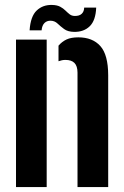

<svg xmlns="http://www.w3.org/2000/svg" viewBox="-20 -761 503 781"><path d="M45.1 0V-600H169.9V0ZM295.3 0V-465.6Q295.1 -492.5 282.9 -504.9Q270.7 -517.3 246.1 -517.3Q239 -517.3 232 -515.9Q225 -514.5 218 -511.9V-575.3Q232.2 -591.8 250.8 -600.5Q269.3 -609.1 298.6 -609.1Q356.4 -609.1 388.2 -573.6Q419.9 -538.1 420.1 -455.2V0ZM322.4 -730.2H371.3Q369.2 -677.8 345.1 -654.3Q321.1 -630.8 281.6 -631.3Q255.9 -631.7 240.9 -642.8Q225.9 -653.9 214.2 -665.1Q202.5 -676.2 186.9 -676.7Q171.1 -677.4 161 -667.5Q150.9 -657.7 149.2 -637.5H100.4Q104.2 -694.5 129.2 -718.2Q154.3 -741.9 191.6 -740.9Q212.4 -740.4 224.9 -733.6Q237.4 -726.9 246.2 -718.1Q255.1 -709.3 263.4 -702.8Q271.8 -696.3 283.8 -696.1Q302.5 -695.7 312.3 -704.8Q322.1 -714 322.4 -730.2Z"/></svg>

Font: Big Shoulders Stencil Display SC Thin
Style: Regular
Weight: 100
Designer: Patric King
Foundry: XO Type Co
Version: Version 2.001